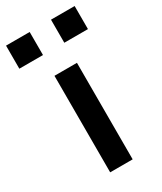

<svg xmlns="http://www.w3.org/2000/svg" viewBox="-202 -790 723 858"><g transform="rotate(-30 159.0 -361.5)"><path d="M102 0V-498H218V0ZM214 -604V-723H336V-604ZM-18 -604V-723H104V-604Z"/></g></svg>

Font: Nunito Sans 7pt SemiExpanded SemiBold
Style: Regular
Weight: 600
Width: 6
Designer: Vernon Adams
Foundry: Vernon Adams
Version: Version 3.101;gftools[0.9.27]